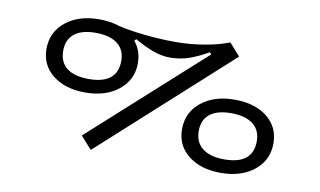

<svg xmlns="http://www.w3.org/2000/svg" viewBox="-54 -531 1077 646"><g transform="rotate(10 484.5 -208.0)"><path d="M286.3 11.3 248.4 -31.5 686.3 -426.6 723.4 -384.7ZM233.9 -175.8Q165.3 -175.8 123 -209.3Q80.6 -242.7 80.6 -298.4Q80.6 -355.6 124.6 -391.1Q168.5 -426.6 238.7 -426.6Q308.1 -426.6 350 -392.7Q391.9 -358.9 391.9 -303.2Q391.9 -246.8 348 -211.3Q304 -175.8 233.9 -175.8ZM237.9 -222.6Q335.5 -222.6 335.5 -301.6Q335.5 -339.5 309.3 -359.7Q283.1 -379.8 234.7 -379.8Q187.1 -379.8 162.1 -359.7Q137.1 -339.5 137.1 -301.6Q137.1 -262.9 162.9 -242.7Q188.7 -222.6 237.9 -222.6ZM729.8 11.3Q661.3 11.3 619 -22.2Q576.6 -55.6 576.6 -111.3Q576.6 -168.5 620.6 -204Q664.5 -239.5 734.7 -239.5Q804 -239.5 846 -206Q887.9 -172.6 887.9 -116.9Q887.9 -59.7 844 -24.2Q800 11.3 729.8 11.3ZM733.9 -35.5Q831.5 -35.5 831.5 -114.5Q831.5 -152.4 805.2 -172.6Q779 -192.7 730.6 -192.7Q683.1 -192.7 658.1 -173Q633.1 -153.2 633.1 -115.3Q633.1 -76.6 659.3 -56Q685.5 -35.5 733.9 -35.5ZM494.4 -341.1Q466.9 -341.1 437.5 -351.6Q408.1 -362.1 372.6 -382.3L362.9 -372.6L301.6 -417.7Q339.5 -408.1 395.2 -402Q450.8 -396 504 -396Q551.6 -396 600.4 -404Q649.2 -412.1 686.3 -426.6L636.3 -367.7L624.2 -382.3Q592.7 -363.7 561.3 -352.4Q529.8 -341.1 494.4 -341.1Z"/></g></svg>

Font: Playfair 5pt SemiExpanded Light
Style: Regular
Weight: 300
Width: 6
Designer: Claus Eggers Sørensen
Foundry: Claus Eggers Sørensen
Version: Version 2.203